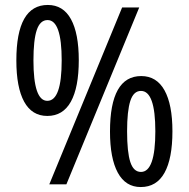

<svg xmlns="http://www.w3.org/2000/svg" viewBox="-20 -795 762 775"><path d="M171 -327Q109 -327 77.5 -384.5Q46 -442 46 -551Q46 -775 173 -775Q235 -775 266.5 -717.5Q298 -660 298 -552Q298 -442 266 -384.5Q234 -327 171 -327ZM179 -51 473 -765H542L248 -51ZM171 -388Q229 -388 229 -551Q229 -714 172 -714Q142 -714 128.5 -674Q115 -634 115 -551Q115 -388 171 -388ZM548 -40Q487 -40 455.5 -98Q424 -156 424 -264Q424 -488 550 -488Q612 -488 644 -430.5Q676 -373 676 -265Q676 -155 644 -97.5Q612 -40 548 -40ZM549 -101Q607 -101 607 -265Q607 -428 549 -428Q519 -428 506 -387.5Q493 -347 493 -265Q493 -181 506 -141Q519 -101 549 -101Z"/></svg>

Font: Noto Sans Tamil UI Condensed
Style: Regular
Weight: 400
Width: 3
Designer: Jelle Bosma - Monotype Design Team
Foundry: Monotype Imaging Inc.
Version: Version 2.004; ttfautohint (v1.8.4.7-5d5b)